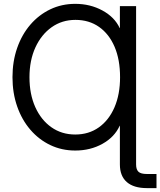

<svg xmlns="http://www.w3.org/2000/svg" viewBox="-20 -759 821 983"><path d="M676.8 -727.5V83Q676.8 108.9 689 120.4Q701.2 131.8 732.4 131.8H781.2V204.1H732.4Q664.6 204.1 629.2 173.1Q593.8 142.1 593.8 83V-115.2H592.8Q566.4 -57.1 504.6 -22.7Q442.9 11.7 365.2 11.7Q295.9 11.7 237.3 -16.4Q178.7 -44.4 135.3 -95Q91.8 -145.5 67.9 -214.1Q43.9 -282.7 43.9 -363.8Q43.9 -444.8 67.9 -513.4Q91.8 -582 135.3 -632.6Q178.7 -683.1 237.3 -711.2Q295.9 -739.3 365.2 -739.3Q441.9 -739.3 504.4 -705.3Q566.9 -671.4 592.8 -615.2H593.8V-727.5ZM365.2 -70.3Q434.6 -70.3 486.1 -106.9Q537.6 -143.6 566.2 -209.7Q594.7 -275.9 594.7 -363.8Q594.7 -453.6 566.7 -519.3Q538.6 -585 487.3 -621.1Q436 -657.2 366.2 -657.2Q297.4 -657.2 244.4 -619.6Q191.4 -582 161.1 -515.9Q130.9 -449.7 130.9 -363.8Q130.9 -276.9 160.6 -210.7Q190.4 -144.5 243.2 -107.4Q295.9 -70.3 365.2 -70.3Z"/></svg>

Font: Inter Display
Style: Regular
Weight: 400
Designer: Rasmus Andersson
Foundry: rsms
Version: Version 4.000;git-37864ae